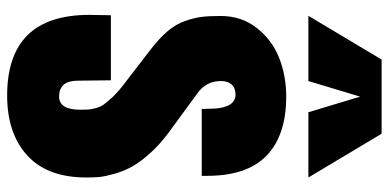

<svg xmlns="http://www.w3.org/2000/svg" viewBox="-285 -753 1046 516"><g transform="rotate(90 238.0 -495.0)"><path d="M339.4 -997.6 457 -800.8H281.7L239.7 -939.9L197.8 -800.8H22.5L140.1 -997.6ZM272.9 -514.2 272 -542Q272 -551.8 270.5 -561.5Q269 -571.3 265.1 -581.8Q261.2 -592.3 253.4 -598.6Q245.6 -605 234.9 -605Q216.8 -605 207.3 -594.7Q197.8 -584.5 197.8 -565.9Q197.8 -526.9 229 -503.9L336.9 -424.8Q369.1 -400.9 392.6 -374.5Q416 -348.1 428 -326.4Q439.9 -304.7 447 -279.8Q454.1 -254.9 455.6 -239.3Q457 -223.6 457 -204.1Q457 -99.1 397.7 -45.2Q338.4 8.8 236.8 8.8Q20 8.8 20 -211.9L21 -270H195.8L196.8 -184.1Q196.8 -166.5 200.9 -155Q205.1 -143.6 212.4 -138.7Q219.7 -133.8 225.8 -132.3Q231.9 -130.9 239.7 -130.9Q274.9 -130.9 274.9 -188Q274.9 -202.6 274.4 -209.2Q273.9 -215.8 270.8 -228.8Q267.6 -241.7 260.5 -251.5Q253.4 -261.2 240 -275.4Q226.6 -289.6 206.1 -305.2L112.8 -377Q82.5 -400.4 63.7 -422.6Q44.9 -444.8 36.4 -469.5Q27.8 -494.1 25.4 -513.9Q22.9 -533.7 22.9 -564.9Q22.9 -621.1 55.2 -662.1Q87.4 -703.1 135.5 -722.2Q183.6 -741.2 239.7 -741.2Q342.8 -741.2 397.7 -689Q452.6 -636.7 452.6 -527.8V-514.2Z"/></g></svg>

Font: Anton
Style: Regular
Weight: 400
Foundry: vernon adams
Version: Version 1.000